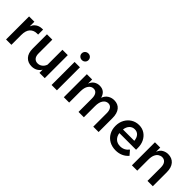

<svg xmlns="http://www.w3.org/2000/svg" viewBox="191 -1836 2947 2947"><g transform="rotate(45 1664.5 -363.0)"><path d="M370 -509V-401H346Q277 -401 234 -355.5Q191 -310 191 -212V0H75V-500H190V-400Q206 -441 232.5 -465Q259 -489 289.5 -499Q320 -509 350 -509Z M915 0H800V-69Q776 -29 736 -6.5Q696 16 644 16Q562 16 512.5 -37Q463 -90 463 -190V-500H579V-202Q579 -143 605 -112.5Q631 -82 677 -82Q718 -82 751.5 -108Q785 -134 799 -178V-500H915Z M1194 -670Q1194 -640 1173 -619.5Q1152 -599 1121 -599Q1090 -599 1068.5 -619.5Q1047 -640 1047 -670Q1047 -701 1068.5 -721.5Q1090 -742 1121 -742Q1152 -742 1173 -721.5Q1194 -701 1194 -670ZM1179 0H1063V-500H1179Z M2084 0H1968V-292Q1968 -353 1944 -385.5Q1920 -418 1879 -418Q1829 -418 1796.5 -372.5Q1764 -327 1764 -241V0H1648V-292Q1648 -353 1625 -385.5Q1602 -418 1560 -418Q1510 -418 1477.5 -372.5Q1445 -327 1445 -241V0H1329V-500H1444V-410Q1464 -465 1504.5 -490.5Q1545 -516 1594 -516Q1708 -516 1740 -399Q1763 -460 1809 -488Q1855 -516 1909 -516Q1992 -516 2038 -460.5Q2084 -405 2084 -301Z M2615 -150 2678 -77Q2639 -31 2585 -7.5Q2531 16 2468 16Q2388 16 2327.5 -18Q2267 -52 2233.5 -112.5Q2200 -173 2200 -250Q2200 -326 2232.5 -386Q2265 -446 2321.5 -481Q2378 -516 2450 -516Q2518 -516 2570.5 -482Q2623 -448 2653 -389Q2683 -330 2683 -254V-214H2321Q2330 -151 2369.5 -114.5Q2409 -78 2473 -78Q2560 -78 2615 -150ZM2448 -423Q2397 -423 2363 -388Q2329 -353 2321 -292H2567Q2561 -354 2530 -388.5Q2499 -423 2448 -423Z M3261 0H3145V-289Q3145 -353 3118.5 -385.5Q3092 -418 3048 -418Q3016 -418 2987 -399.5Q2958 -381 2940.5 -341.5Q2923 -302 2923 -238V0H2807V-500H2922V-408Q2945 -469 2989.5 -492.5Q3034 -516 3079 -516Q3164 -516 3212.5 -460.5Q3261 -405 3261 -301Z"/></g></svg>

Font: Wix Madefor Text SemiBold
Style: Regular
Weight: 600
Designer: Dalton Maag Ltd
Foundry: Dalton Maag Ltd
Version: Version 3.100